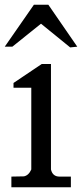

<svg xmlns="http://www.w3.org/2000/svg" viewBox="-30 -790 346 810"><path d="M143 -690 22 -593H-10L113 -770H174L296 -593L266 -590ZM185 -75Q192 -45 221 -45H269V0H18V-45L71 -46Q91 -50 102 -75V-420H27V-440L146 -520H185Z"/></svg>

Font: Sawarabi Mincho
Style: Regular
Weight: 400
Version: Version 1.00